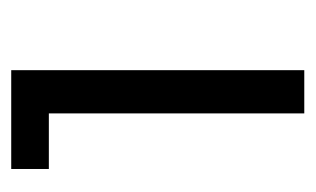

<svg xmlns="http://www.w3.org/2000/svg" viewBox="-130 -655 562 342"><g transform="rotate(-90 151.0 -484.0)"><path d="M120 -678H21V-745H197V-223H120Z"/></g></svg>

Font: Evergrow Sans 
Style: Regular
Weight: 400
Foundry: 10Web
Version: Version 1.000